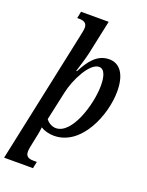

<svg xmlns="http://www.w3.org/2000/svg" viewBox="-210 -847 899 1175"><g transform="rotate(20 239.0 -260.0)"><path d="M152 -616 -30 240H158L167 196H146C111 196 94 185 94 155C94 139 99 116 103 97L116 35C119 20 122 1 123 -13C144 0 175 10 209 10C389 10 482 -225 482 -377C482 -486 440 -546 370 -546C292 -546 247 -485 208 -410H203C213 -444 230 -495 239 -535L287 -760H107L98 -716H110C139 -716 162 -708 162 -675C162 -663 158 -646 152 -616ZM205 -38C175 -38 150 -58 140 -73L181 -261C199 -347 265 -481 327 -481C364 -481 376 -432 376 -377C376 -254 310 -38 205 -38Z"/></g></svg>

Font: Noto Serif Condensed Medium
Style: Italic
Weight: 500
Width: 3
Italic angle: -12°
Designer: Monotype Design Team
Foundry: Monotype Imaging Inc.
Version: Version 2.013